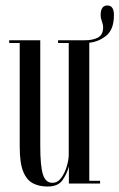

<svg xmlns="http://www.w3.org/2000/svg" viewBox="-20 -670 436 701"><path d="M153.5 11Q122.5 11 99.8 -1Q77 -13 64.5 -44.2Q52 -75.5 52 -134V-513H13.5V-523H127V-138.5Q127 -63.5 136.8 -33Q146.5 -2.5 171.5 -2.5Q190.5 -2.5 203.8 -20.8Q217 -39 224 -63.2Q231 -87.5 231 -105V-513H192V-523H289.5Q320 -523 338.2 -533.2Q356.5 -543.5 356.5 -570Q356.5 -580.5 352 -592Q347.5 -603.5 347.5 -615Q347.5 -650 372 -650Q396 -650 396 -615Q396 -563 368.5 -540.2Q341 -517.5 306 -514V-10H345.5V0H231.5V-62.5Q224.5 -35.5 208.2 -12.2Q192 11 153.5 11Z"/></svg>

Font: Imbue 100pt
Style: Regular
Weight: 400
Designer: Tyler Finck
Foundry: Etcetera Type Company
Version: Version 1.102; ttfautohint (v1.8.3)